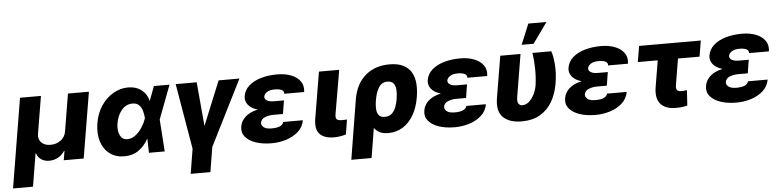

<svg xmlns="http://www.w3.org/2000/svg" viewBox="-75 -1086 6443 1585"><g transform="rotate(-5 3146.5 -293.5)"><path d="M-22 195.3 100.5 -545.5H274.1L222.3 -235.4Q215.6 -191.4 242.2 -163.9Q268.8 -136.4 318.2 -136.4Q367.9 -136.4 403.6 -163.9Q439.3 -191.4 446.4 -235.4L497.9 -545.5H671.5L580.6 0H415.1L428.3 -76.3H424Q403.8 -44 370 -25.2Q336.3 -6.4 296.2 -6.4Q257.5 -6.4 229.6 -25.2Q201.7 -44 192.5 -76.3H188.2L143.5 195.3Z M915.8 11.4Q845.2 11 795.8 -26.5Q746.4 -63.9 725.5 -130.1Q704.5 -196.4 718.8 -282Q732.2 -362.9 773.4 -423.8Q814.6 -484.7 873 -518.6Q931.5 -552.6 995.7 -552.6Q1062.5 -552.6 1107.1 -518.1Q1151.6 -483.7 1163.7 -427.9H1165.8L1210.2 -545.5H1339.5L1235.8 -271.3L1233.7 -266.3L1252.1 0H1121.4L1118.3 -114.7L1115.4 -114.3Q1086.3 -59.7 1036.4 -24Q986.5 11.7 915.8 11.4ZM1113.3 -288.7Q1110.8 -321.7 1101.9 -351Q1093 -380.3 1073.9 -398.6Q1054.7 -416.9 1021.3 -416.9Q968 -416.9 931.5 -374.1Q894.9 -331.3 883.9 -265.6Q874.3 -204.9 893.3 -166.2Q912.3 -127.5 953.5 -127.5Q989 -127.5 1019.9 -150.6Q1050.8 -173.7 1073.9 -208.1Q1096.9 -242.5 1108.7 -276.3Z M1390.6 -545.5H1564.6L1597.3 -180.8L1746.4 -545.5H1919L1646.3 -2.1L1612.9 203.1H1449.6L1483 -2.1Z M2047.2 -277.3Q1992.9 -293 1967.7 -325.5Q1942.5 -358 1949.2 -396.7Q1957.4 -447.1 1996.4 -481.9Q2035.5 -516.7 2096.4 -534.6Q2157.3 -552.6 2231.5 -552.6Q2296.5 -552.6 2346.6 -533.2Q2396.7 -513.8 2422.8 -477.1Q2448.9 -440.3 2441.4 -388.1H2276.3Q2278.8 -411.9 2257.1 -421.3Q2235.4 -430.8 2200.6 -430.8Q2158.7 -430.8 2136.2 -415.1Q2113.6 -399.5 2110.4 -380.7Q2107.2 -359.4 2128.4 -346.6Q2149.5 -333.8 2188.2 -333.8H2269.5L2261.4 -286.2H2261.7L2251.4 -222.7H2170.1Q2136 -222.7 2103.3 -210.6Q2070.7 -198.5 2064.6 -166.9Q2062.1 -146.3 2082 -129.3Q2101.9 -112.2 2147 -112.2Q2194.2 -112.2 2218.4 -123.9Q2242.5 -135.7 2247.9 -157H2410.5Q2400.6 -100.9 2359 -63.7Q2317.5 -26.6 2258.9 -8.3Q2200.3 9.9 2138.1 9.9Q2063.9 9.9 2006.9 -9.2Q1949.9 -28.4 1920.5 -64.1Q1891 -99.8 1899.1 -148.8Q1907 -196.4 1944.6 -229.8Q1982.2 -263.1 2047.2 -277.3Z M2577.8 -545.5H2745.7L2683.2 -182.5Q2678.6 -152 2689.3 -141Q2699.9 -130 2730.1 -130Q2745 -130 2754.4 -130.5Q2763.8 -131 2773.8 -131.4L2754.3 -9.6Q2706.3 6 2655.5 6Q2576.3 6 2538 -32.7Q2499.6 -71.4 2513.1 -158.7Z M2780.5 203.1 2861.2 -291.2Q2882.8 -418 2962.4 -486.2Q3041.9 -554.3 3161.6 -554.3Q3233 -554.3 3277.3 -531.4Q3321.7 -508.5 3343.9 -468.8Q3366.1 -429 3370.2 -378.2Q3374.3 -327.4 3365.1 -271.3L3363.6 -261.4Q3349.8 -179 3314.3 -118.1Q3278.8 -57.2 3225.5 -23.6Q3172.2 9.9 3105.1 9.9Q3063.2 9.9 3034.8 -3.7Q3006.4 -17.4 2988.6 -42.6L2948.5 203.1ZM3023.1 -253.2Q3018.8 -221.6 3021 -192.5Q3023.1 -163.4 3038.2 -144.5Q3053.3 -125.7 3087.4 -125.7Q3123.9 -125.7 3146 -146.3Q3168 -166.9 3179.7 -198.3Q3191.4 -229.8 3196.4 -261.4L3197.8 -271.3Q3204.2 -309.3 3201.7 -341.6Q3199.2 -373.9 3183.2 -393.8Q3167.3 -413.7 3132.8 -413.7Q3086.6 -413.7 3061.4 -373.6Q3036.2 -333.5 3026.3 -272Z M3564.3 -277.3Q3509.9 -293 3484.7 -325.5Q3459.5 -358 3466.3 -396.7Q3474.4 -447.1 3513.5 -481.9Q3552.6 -516.7 3613.5 -534.6Q3674.4 -552.6 3748.6 -552.6Q3813.6 -552.6 3863.6 -533.2Q3913.7 -513.8 3939.8 -477.1Q3965.9 -440.3 3958.5 -388.1H3793.3Q3795.8 -411.9 3774.1 -421.3Q3752.5 -430.8 3717.7 -430.8Q3675.8 -430.8 3653.2 -415.1Q3630.7 -399.5 3627.5 -380.7Q3624.3 -359.4 3645.4 -346.6Q3666.5 -333.8 3705.3 -333.8H3786.6L3778.4 -286.2H3778.8L3768.5 -222.7H3687.1Q3653.1 -222.7 3620.4 -210.6Q3587.7 -198.5 3581.7 -166.9Q3579.2 -146.3 3599.1 -129.3Q3619 -112.2 3664.1 -112.2Q3711.3 -112.2 3735.4 -123.9Q3759.6 -135.7 3764.9 -157H3927.6Q3917.6 -100.9 3876.1 -63.7Q3834.5 -26.6 3775.9 -8.3Q3717.3 9.9 3655.2 9.9Q3581 9.9 3524 -9.2Q3467 -28.4 3437.5 -64.1Q3408 -99.8 3416.2 -148.8Q3424 -196.4 3461.6 -229.8Q3499.3 -263.1 3564.3 -277.3Z M4080.3 -545.5H4248.2L4190.7 -198.9Q4183.2 -154.8 4195 -138.7Q4206.7 -122.5 4226.2 -122.5Q4257.5 -122.5 4283.2 -145.8Q4308.9 -169 4326.3 -204.7Q4343.8 -240.4 4349.4 -277Q4358.7 -343.8 4357.6 -414.2Q4356.5 -484.7 4346.9 -545.5H4503.2Q4518.8 -500.7 4523.6 -428.8Q4528.4 -356.9 4514.9 -277Q4501.4 -194.6 4464.1 -129.6Q4426.8 -64.6 4363.8 -27.3Q4300.8 9.9 4209.5 9.9Q4109 9.9 4056.8 -40.7Q4004.6 -91.3 4022.7 -200.3ZM4263.8 -620 4334.2 -789.8H4484.4L4362.9 -620Z M4730.8 -277.3Q4676.5 -293 4651.3 -325.5Q4626.1 -358 4632.8 -396.7Q4641 -447.1 4680 -481.9Q4719.1 -516.7 4780 -534.6Q4840.9 -552.6 4915.1 -552.6Q4980.1 -552.6 5030.2 -533.2Q5080.3 -513.8 5106.4 -477.1Q5132.5 -440.3 5125 -388.1H4959.9Q4962.4 -411.9 4940.7 -421.3Q4919 -430.8 4884.2 -430.8Q4842.3 -430.8 4819.8 -415.1Q4797.2 -399.5 4794 -380.7Q4790.8 -359.4 4812 -346.6Q4833.1 -333.8 4871.8 -333.8H4953.1L4945 -286.2H4945.3L4935 -222.7H4853.7Q4819.6 -222.7 4786.9 -210.6Q4754.3 -198.5 4748.2 -166.9Q4745.7 -146.3 4765.6 -129.3Q4785.5 -112.2 4830.6 -112.2Q4877.8 -112.2 4902 -123.9Q4926.1 -135.7 4931.5 -157H5094.1Q5084.2 -100.9 5042.6 -63.7Q5001.1 -26.6 4942.5 -8.3Q4883.9 9.9 4821.7 9.9Q4747.5 9.9 4690.5 -9.2Q4633.5 -28.4 4604 -64.1Q4574.6 -99.8 4582.7 -148.8Q4590.6 -196.4 4628.2 -229.8Q4665.8 -263.1 4730.8 -277.3Z M5740.4 -526.3 5718.4 -394.5H5539.8L5503.6 -176.5Q5495.4 -124.3 5539.4 -124.3Q5557.2 -124.3 5567.1 -125.4Q5577.1 -126.4 5590.6 -128.6L5582.7 -1.4Q5559.7 4.6 5538.2 7.3Q5516.7 9.9 5486.2 9.9Q5400.9 9.9 5360.6 -36.9Q5320.3 -83.8 5335.6 -176.1L5371.8 -394.5H5207L5229 -526.3Z M5898.8 -277.3Q5844.5 -293 5819.2 -325.5Q5794 -358 5800.8 -396.7Q5808.9 -447.1 5848 -481.9Q5887.1 -516.7 5948 -534.6Q6008.9 -552.6 6083.1 -552.6Q6148.1 -552.6 6198.2 -533.2Q6248.2 -513.8 6274.3 -477.1Q6300.4 -440.3 6293 -388.1H6127.8Q6130.3 -411.9 6108.7 -421.3Q6087 -430.8 6052.2 -430.8Q6010.3 -430.8 5987.7 -415.1Q5965.2 -399.5 5962 -380.7Q5958.8 -359.4 5979.9 -346.6Q6001.1 -333.8 6039.8 -333.8H6121.1L6112.9 -286.2H6113.3L6103 -222.7H6021.7Q5987.6 -222.7 5954.9 -210.6Q5922.2 -198.5 5916.2 -166.9Q5913.7 -146.3 5933.6 -129.3Q5953.5 -112.2 5998.6 -112.2Q6045.8 -112.2 6070 -123.9Q6094.1 -135.7 6099.4 -157H6262.1Q6252.1 -100.9 6210.6 -63.7Q6169 -26.6 6110.4 -8.3Q6051.8 9.9 5989.7 9.9Q5915.5 9.9 5858.5 -9.2Q5801.5 -28.4 5772 -64.1Q5742.5 -99.8 5750.7 -148.8Q5758.5 -196.4 5796.2 -229.8Q5833.8 -263.1 5898.8 -277.3Z"/></g></svg>

Font: Inter UI Extra Bold
Style: Italic
Weight: 800
Italic angle: 9.39999°
Designer: Rasmus Andersson
Foundry: rsms
Version: 3.2;8d6f07862